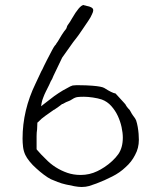

<svg xmlns="http://www.w3.org/2000/svg" viewBox="-20 -719 640 766"><path d="M236 -594Q245 -604 246 -609Q248 -617 251 -620Q260 -632 267 -645Q297 -697 313 -699L317 -698L318 -697H319H321Q326 -695 332 -694Q337 -693 341 -691Q346 -689 349 -686Q352 -683 352 -678Q352 -672 347 -662Q342 -650 332 -635.5Q322 -621 310 -603Q289 -572 286 -569Q283 -565 272 -551Q261 -536 250 -520Q231 -493 228 -489L193 -416Q189 -407 188 -404Q184 -399 176 -380Q170 -368 163 -354Q157 -342 153 -331Q148 -319 146 -308L144 -295L154 -303Q164 -311 180 -323Q196 -336 213 -347Q231 -359 247 -367Q262 -376 270 -378Q276 -379 283.5 -379Q291 -379 297 -379Q323 -379 349 -377Q386 -374 396 -368Q427 -348 441 -346Q446 -341 473 -311Q480 -304 481 -302V-301Q485 -294 491 -287Q498 -281 501 -274Q505 -266 510 -259Q521 -245 523 -239Q527 -227 529.5 -212.5Q532 -198 533 -185Q534 -172 534 -161Q534 -128 519 -101Q505 -73 481 -52Q458 -30 428 -15Q397 1 365 13Q350 18 336 23Q322 27 306 27Q293 27 277 24Q260 21 243 17Q225 13 210 7Q195 1 183 -4Q171 -10 155 -22Q139 -34 125 -47Q110 -60 98 -75Q86 -90 81 -101Q74 -116 72 -133Q70 -150 70 -166Q70 -279 122 -386L145 -435Q148 -439 156 -457Q167 -478 167 -479Q193 -530 198 -536Q200 -539 204 -543V-544Q206 -547 211 -554Q229 -585 236 -594ZM341 -691ZM127 -122Q143 -103 162 -85Q180 -66 202 -52Q224 -38 248.5 -29.5Q273 -21 302 -21Q337 -21 368 -36Q381 -42 397 -52.5Q413 -63 427.5 -76.5Q442 -90 452 -104Q470 -130 470 -170Q470 -189 465 -212Q460 -235 450 -256.5Q440 -278 424 -296Q408 -314 386 -322Q371 -327 350.5 -330Q330 -333 315 -333Q300 -333 291 -332Q280 -331 268 -323Q264 -320 259.5 -318Q255 -316 250 -314Q244 -312 239 -309Q234 -306 230 -304H229H228Q220 -298 212 -292Q204 -286 196 -281H195Q177 -268 161 -257Q145 -246 131 -231L129 -230V-228Q129 -216 128 -203Q126 -190 126 -176V-126V-124Z"/></svg>

Font: ToneOZ-Pinyin-Tsuipita-TC
Style: Regular
Weight: 400
Designer: ÂÆ£ÂøóÂáåJeffrey Xuan(jeffreyx@gmail.com, ToneOZ.com) ÈòøÂù§(cjkFonts)
Foundry: ToneOZ
Version: Version 0.24071